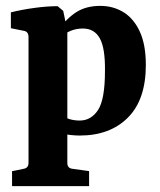

<svg xmlns="http://www.w3.org/2000/svg" viewBox="-20 -453 545 653"><path d="M21 180V129L61 121Q77 118 77 101V-327Q77 -345 62 -348L17 -357V-411Q53 -420 96.5 -426Q140 -432 176 -432L195 -416L209 -349V101Q209 119 226 121L283 129V180ZM251 8Q236 8 218.5 6Q201 4 183 -1L189 -66Q201 -52 217.5 -47.5Q234 -43 251 -43Q290 -43 313.5 -79Q337 -115 337 -212Q338 -289 319.5 -322.5Q301 -356 262 -356Q239 -356 220 -348Q201 -340 193 -331L182 -354Q205 -389 238.5 -411Q272 -433 321 -433Q365 -433 400 -411.5Q435 -390 455.5 -345.5Q476 -301 476 -232Q476 -114 415 -53Q354 8 251 8Z"/></svg>

Font: Rasa
Style: Bold
Weight: 700
Designer: Anna Giedrys (Yrsa+Rasa design), David Brezina (Yrsa art-direction, Rasa art-direction, design)
Foundry: Rosetta Type Foundry
Version: Version 2.004